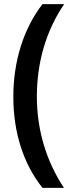

<svg xmlns="http://www.w3.org/2000/svg" viewBox="-20 -744 350 922"><path d="M44 -279C44 -109 92 43 184 158H287C202 30 157 -121 157 -280C157 -442 200 -595 288 -724H184C94 -608 44 -452 44 -279Z"/></svg>

Font: Noto Sans Lao UI Cond SemBd
Style: Regular
Weight: 600
Width: 3
Designer: Monotype Design Team
Foundry: Monotype Imaging Inc.
Version: Version 2.000